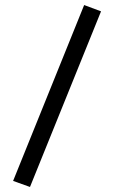

<svg xmlns="http://www.w3.org/2000/svg" viewBox="-20 -728 452 762"><path d="M99 14 381 -683 314 -708 32 -10Z"/></svg>

Font: Sunflower Light
Style: Regular
Weight: 300
Designer: JIKJI
Foundry: JIKJI
Version: Version 1.00